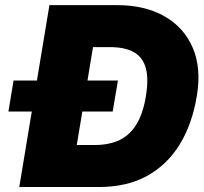

<svg xmlns="http://www.w3.org/2000/svg" viewBox="-20 -748 814 768"><path d="M376 0H141.1L168.9 -168H358.9Q417.5 -168 459 -188.2Q500.5 -208.5 526.6 -252Q552.7 -295.4 563.5 -363.3Q575.2 -432.1 563.2 -475.6Q551.3 -519 515.4 -539.3Q479.5 -559.6 418.9 -559.6H231L258.8 -727.5H447.3Q559.6 -727.5 637.9 -682.9Q716.3 -638.2 751.2 -556.4Q786.1 -474.6 767.1 -363.3Q749 -252.4 699.2 -170.9Q649.4 -89.4 568.8 -44.7Q488.3 0 376 0ZM379.9 -727.5 259.3 0H57.1L177.7 -727.5ZM13.7 -301.8 34.2 -425.8H451.7L430.7 -301.8Z"/></svg>

Font: Inter 28pt Black
Style: Italic
Weight: 900
Italic angle: -9.3988°
Designer: Rasmus Andersson
Foundry: rsms
Version: Version 4.001;git-66647c0bb